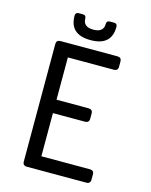

<svg xmlns="http://www.w3.org/2000/svg" viewBox="-132 -996 851 1081"><g transform="rotate(15 293.0 -455.5)"><path d="M190.4 -910.6H213.9Q233.4 -910.6 233.4 -891.1Q233.4 -842.3 293 -842.3Q352.5 -842.3 352.5 -891.1Q352.5 -910.6 372.1 -910.6H395.5Q415 -910.6 415 -891.1Q415 -781.2 293 -781.2Q170.9 -781.2 170.9 -891.1Q170.9 -910.6 190.4 -910.6ZM107.4 -708.5ZM477.5 0H131.8Q107.4 0 107.4 -23.9V-708.5Q107.4 -732.4 131.8 -732.4H462.9Q487.3 -732.4 487.3 -708.5V-678.2Q487.3 -654.3 462.9 -654.3H195.3V-407.7H381.8Q406.2 -407.7 406.2 -383.8V-353.5Q406.2 -329.6 381.8 -329.6H195.3V-78.1H477.5Q502 -78.1 502 -54.2V-23.9Q502 0 477.5 0Z"/></g></svg>

Font: Simply Mono
Style: Book
Weight: 400
Designer: Wojciech Kalinowski "wmk69" (wmk69@o2.pl)
Foundry: Wojciech Kalinowski "wmk69" (wmk69@o2.pl)
Version: Version 1.0.0